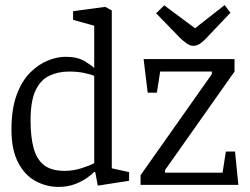

<svg xmlns="http://www.w3.org/2000/svg" viewBox="-20 -726 980 754"><path d="M209 8Q163 8 120.5 -14.5Q78 -37 51.5 -87Q25 -137 25 -217Q25 -298 45.5 -353.5Q66 -409 99 -441.5Q132 -474 168.5 -488.5Q205 -503 237 -503Q284 -503 312 -486Q340 -469 350 -459V-476V-492V-625L267 -648V-682L393 -699L419 -685V-65L487 -50V-16L364 3L354 -50L350 -51Q342 -42 322.5 -28Q303 -14 274.5 -3Q246 8 209 8ZM233 -55Q269 -55 302 -66Q335 -77 350 -85V-428Q337 -434 310.5 -439.5Q284 -445 251 -445Q208 -445 173.5 -428.5Q139 -412 119.5 -370.5Q100 -329 100 -253Q100 -189 112 -144.5Q124 -100 153 -77.5Q182 -55 233 -55ZM532 0V-38L812 -435V-445H609L596 -362H560L544 -494H901V-445L628 -58V-48H854L867 -131H903L916 0ZM739 -546Q726 -546 712.5 -556Q699 -566 690 -574L593 -674L625 -705L746 -615L862 -706L885 -676L788 -574Q778 -563 765.5 -554.5Q753 -546 739 -546Z"/></svg>

Font: Faustina Light
Style: Regular
Weight: 300
Designer: Alfonso Garcia
Foundry: http://www.omnibus-type.com
Version: Version 1.200